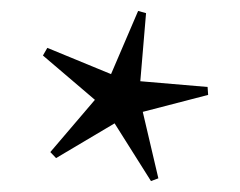

<svg xmlns="http://www.w3.org/2000/svg" viewBox="-20 -748 438 351"><path d="M269.5 -422 256 -417 189.5 -522.5 82.5 -459 72 -470 153.5 -565.5 58.5 -646.5 66.5 -660.5 183 -612.5 232.5 -728 247 -724 236.5 -599.5 359.5 -589 360.5 -574.5 241 -543.5Z"/></svg>

Font: Newsreader Display SemiBold
Style: Regular
Weight: 600
Designer: Hugues Gentile
Foundry: Production Type
Version: Version 1.001